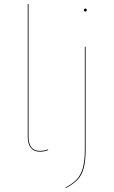

<svg xmlns="http://www.w3.org/2000/svg" viewBox="-20 -751 573 962"><path d="M119 -65V-730L123 -731V-65Q123 -32 137 -13.5Q151 5 180 5Q202 5 221 -3V1Q202 9 180 9Q150 9 134.5 -10.5Q119 -30 119 -65ZM409 -2Q409 57 399 92.5Q389 128 368.5 149.5Q348 171 310 191L308 188Q345 169 365 147.5Q385 126 395 91Q405 56 405 -2V-517H409ZM415 -700Q415 -698 413 -695.5Q411 -693 408 -693Q404 -693 402 -695.5Q400 -698 400 -700Q400 -703 402 -705.5Q404 -708 408 -708Q411 -708 413 -705.5Q415 -703 415 -700Z"/></svg>

Font: FiraGO Four
Style: Regular
Weight: 100
Designer: bBox Type
Foundry: bBox Type GmbH
Version: Version 1.001